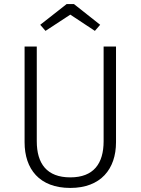

<svg xmlns="http://www.w3.org/2000/svg" viewBox="-20 -914 692 945"><path d="M204 -762 326 -842 447 -762 473 -792 344 -894H308L178 -792ZM551 -685H490V-219C490 -109 441 -41 326 -41C211 -41 161 -108 161 -219V-685H101V-214C101 -82 174 11 326 11C476 11 551 -82 551 -214Z"/></svg>

Font: FiraGO Light
Style: Regular
Weight: 300
Designer: bBox Type
Foundry: bBox Type GmbH
Version: Version 1.001;PS 001.001;hotconv 1.0.88;makeotf.lib2.5.64775